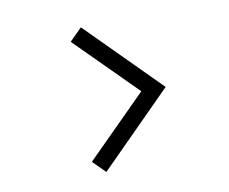

<svg xmlns="http://www.w3.org/2000/svg" viewBox="-61 -648 763 640"><g transform="rotate(-10 320.5 -328.0)"><path d="M250 -83.3 493.8 -328.1 250 -572.9 208.3 -531.2 411.5 -328.1 208.3 -125Z"/></g></svg>

Font: Manrope3
Style: Regular
Weight: 400
Width: 4
Designer: Mikhail Sharanda
Foundry: Mikhail Sharanda
Version: Version 3.000;PS 003.000;hotconv 1.0.88;makeotf.lib2.5.64775